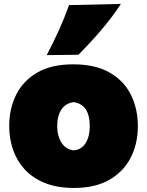

<svg xmlns="http://www.w3.org/2000/svg" viewBox="-20 -929 739 967"><path d="M353.5 17.6Q267.1 17.6 205.1 -7.8Q143.1 -33.2 103.5 -76.9Q64 -120.6 45.2 -176.5Q26.4 -232.4 26.4 -293.9Q26.4 -381.8 61.5 -452.1Q96.7 -522.5 168 -563.7Q239.3 -605 348.1 -605Q460 -605 532.2 -563.5Q604.5 -522 639.4 -451.4Q674.3 -380.9 674.3 -293.9Q674.3 -204.1 637.7 -133.8Q601.1 -63.5 529.8 -22.9Q458.5 17.6 353.5 17.6ZM352.1 -171.9Q390.6 -175.3 411.4 -208.5Q432.1 -241.7 432.1 -293.9Q432.1 -401.4 352.1 -414.6Q311.5 -410.2 289.8 -378.2Q268.1 -346.2 268.1 -293.9Q268.1 -244.1 290.3 -209.7Q312.5 -175.3 352.1 -171.9ZM215.3 -651.4Q248.5 -714.8 276.9 -777.3Q305.2 -839.8 327.6 -903.3L588.9 -909.2Q545.4 -842.8 490.7 -778.6Q436 -714.4 375 -653.3Z"/></svg>

Font: Pinar DS1 Black
Style: Regular
Weight: 900
Designer: Amin Abedi
Version: Version 3.000